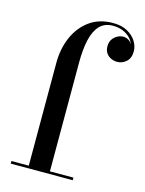

<svg xmlns="http://www.w3.org/2000/svg" viewBox="-115 -830 678 899"><g transform="rotate(15 224.0 -380.0)"><path d="M320.5 -760Q362 -760 390.2 -744.2Q418.5 -728.5 433 -704.8Q447.5 -681 447.5 -657Q447.5 -623.5 428.2 -606.2Q409 -589 384 -589Q370 -589 355.8 -595Q341.5 -601 331.8 -614.2Q322 -627.5 322 -649Q322 -669 331.8 -682.8Q341.5 -696.5 356 -703.8Q370.5 -711 384.5 -710.5Q398 -710 410.2 -702Q422.5 -694 426.5 -681Q421.5 -699.5 407.2 -714.5Q393 -729.5 371.5 -738.5Q350 -747.5 322.5 -747.5Q282.5 -747.5 258.5 -722Q234.5 -696.5 224 -650Q213.5 -603.5 213.5 -540V-12.5H327.5V0H27V-12.5H111V-511.5Q111 -578.5 135.2 -635Q159.5 -691.5 206.2 -725.8Q253 -760 320.5 -760Z"/></g></svg>

Font: Bodoni Moda 18pt Medium
Style: Regular
Weight: 500
Designer: Owen Earl
Foundry: indestructible type
Version: Version 2.004